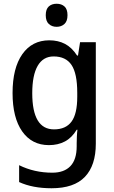

<svg xmlns="http://www.w3.org/2000/svg" viewBox="-20 -764 606 1024"><path d="M243 -549Q290 -549 326.5 -530Q363 -511 391 -468H396L407 -539H491V2Q491 118 433 179Q375 240 255 240Q154 240 82 207V117Q163 157 259 157Q322 157 355.5 122Q389 87 389 16V0Q389 -15 390 -36.5Q391 -58 393 -72H389Q363 -29 326 -9.5Q289 10 241 10Q150 10 98.5 -63Q47 -136 47 -268Q47 -401 99 -475Q151 -549 243 -549ZM266 -463Q210 -463 181 -413Q152 -363 152 -267Q152 -74 268 -74Q331 -74 361.5 -115.5Q392 -157 392 -248V-269Q392 -372 361.5 -417.5Q331 -463 266 -463ZM282 -744Q308 -744 324 -729.5Q340 -715 340 -683Q340 -651 323.5 -636Q307 -621 282 -621Q257 -621 240.5 -636Q224 -651 224 -683Q224 -715 240 -729.5Q256 -744 282 -744Z"/></svg>

Font: Noto Sans Sinhala SemiCondensed Medium
Style: Regular
Weight: 500
Width: 4
Designer: Jelle Bosma - Monotype Design Team
Foundry: Monotype Imaging Inc.
Version: Version 2.006; ttfautohint (v1.8.4.7-5d5b)